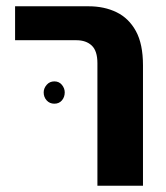

<svg xmlns="http://www.w3.org/2000/svg" viewBox="-20 -591 528 611"><path d="M290 0V-390Q290 -429 272 -446Q254 -463 223 -463H28V-571H262Q312 -571 351 -552Q390 -533 412.5 -492Q435 -451 435 -383V0ZM153 -332Q168 -332 177 -321Q186 -310 186 -297Q186 -282 177 -271.5Q168 -261 153 -261Q138 -261 128.5 -271.5Q119 -282 119 -297Q119 -310 128.5 -321Q138 -332 153 -332Z"/></svg>

Font: Assistant
Style: Bold
Weight: 700
Designer: Hebrew By Ben Nathan, Latin by Paul Hunt
Version: Version 3.000